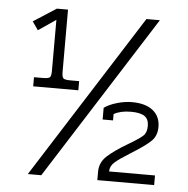

<svg xmlns="http://www.w3.org/2000/svg" viewBox="-49 -705 739 754"><g transform="rotate(5 320.5 -328.5)"><path d="M79 -381H114Q136 -381 141.5 -386.5Q147 -392 147 -412V-613L78 -566L55 -599L145 -657H189V-412Q189 -392 194.5 -386.5Q200 -381 222 -381H257V-345H79ZM499 -647H552L141 0H88ZM362 -33Q362 -69 388.5 -94Q415 -119 469 -151Q513 -177 527 -190Q541 -203 541 -229Q541 -256 524 -267.5Q507 -279 471 -279Q429 -279 403 -264V-239H362V-285Q381 -299 412 -308Q443 -317 471 -317Q525 -317 554 -293.5Q583 -270 583 -229Q583 -195 562.5 -174Q542 -153 482 -116Q440 -90 422.5 -74.5Q405 -59 405 -38H586V0H362Z"/></g></svg>

Font: Pridi ExtraLight
Style: Regular
Weight: 275
Designer: Katatrad Team
Foundry: CadsonDemak
Version: Version 1.001